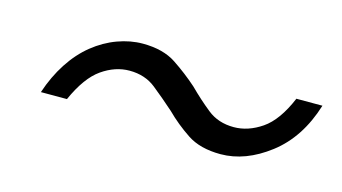

<svg xmlns="http://www.w3.org/2000/svg" viewBox="-34 -471 532 299"><g transform="rotate(15 232.0 -321.5)"><path d="M330 -254Q297 -254 276 -268Q255 -282 238 -299Q220 -315 202.5 -329Q185 -343 160 -343Q137 -343 115.5 -328Q94 -313 77 -275H35Q44 -302 58 -323.5Q72 -345 90 -359.5Q108 -374 128.5 -381.5Q149 -389 169 -389Q202 -389 223 -375Q244 -361 262 -345Q279 -328 296.5 -314Q314 -300 339 -300Q362 -300 384 -315Q406 -330 422 -368H464Q447 -313 408.5 -283.5Q370 -254 330 -254Z"/></g></svg>

Font: Sora ExtraLight
Style: Italic
Weight: 200
Designer: Jonathan Barnbrook, Juli√°n Moncada
Version: Version 1.000